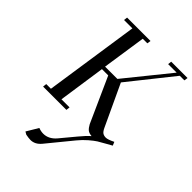

<svg xmlns="http://www.w3.org/2000/svg" viewBox="-284 -822 1246 1246"><g transform="rotate(45 338.5 -199.5)"><path d="M53.2 0 56.2 -25.9H99.1L195.8 -676.8H119.1L122.1 -702.1H336.9L333 -676.8H291L246.1 -376H358.9L602.1 -676.8H523.9L526.9 -702.1H676.8L672.9 -676.8H630.9L391.1 -376L523.9 -91.8Q534.7 -68.8 546.1 -61Q557.6 -53.2 575.2 -53.2Q593.3 -53.2 633.8 -73.2L644 -48.8Q633.8 -42.5 603.3 -25.9Q572.8 -9.3 554.4 2.2Q536.1 13.7 506.8 38.8Q477.5 64 452.1 95.2L313 265.1Q281.7 303.2 240.2 303.2Q224.6 303.2 196.8 297.9L178.2 287.1L226.1 207Q248 215.8 270 215.8Q319.3 215.8 356.9 171.9L441.9 69.8Q476.6 27.3 502.9 4.9Q478 2.9 465.1 -7.8Q452.1 -18.6 439.9 -41L300.8 -350.1H243.2L195.8 -25.9H270L267.1 0Z"/></g></svg>

Font: Dehuti
Style: Bold-Italic
Weight: 700
Version: Version 1.2